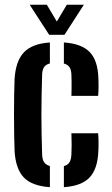

<svg xmlns="http://www.w3.org/2000/svg" viewBox="-20 -788 475 816"><path d="M42 -145.5Q41 -175 40.2 -216Q39.5 -257 39.5 -301.2Q39.5 -345.5 40.2 -385.5Q41 -425.5 42 -453Q47 -529.5 82 -566Q117 -602.5 192 -607.5V-518.5Q174.5 -514 167 -502.2Q159.5 -490.5 159 -469.5Q157.5 -423.5 156.8 -381.8Q156 -340 156 -300Q156 -260 156.8 -219Q157.5 -178 159 -133Q159.5 -111 167.2 -99Q175 -87 192 -82.5V7.5Q114.5 2 80.5 -34.5Q46.5 -71 42 -145.5ZM251.5 7.5V-82Q268.5 -86.5 275.8 -99Q283 -111.5 283.5 -133.5Q284.5 -151.5 284.5 -171.8Q284.5 -192 283.5 -221.5H397Q398.5 -209.5 398.8 -186Q399 -162.5 398 -145.5Q395 -70 360.8 -33.8Q326.5 2.5 251.5 7.5ZM283.5 -380.5Q284 -393.5 284.2 -409.8Q284.5 -426 284.2 -442Q284 -458 283.5 -470Q283 -490 275.8 -501.8Q268.5 -513.5 251.5 -518V-607.5Q326.5 -602.5 361 -567Q395.5 -531.5 398 -457.5Q399 -439 398.8 -415.5Q398.5 -392 397 -380.5ZM189 -640 106 -768H179L221.5 -696.5L264 -768H336.5L254 -640Z"/></svg>

Font: Big Shoulders Stencil Text Thin
Style: Bold
Weight: 700
Version: Version 2.001